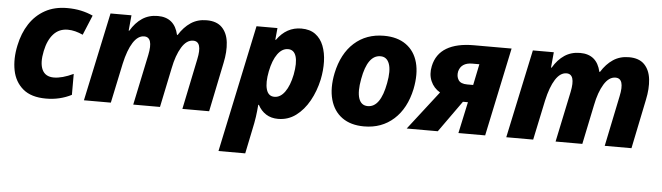

<svg xmlns="http://www.w3.org/2000/svg" viewBox="-49 -753 4093 1187"><g transform="rotate(5 1997.5 -159.5)"><path d="M243 10Q151 10 100 -33Q49 -76 35 -147Q21 -218 39 -302Q55 -379 92.5 -436.5Q130 -494 188.5 -526.5Q247 -559 326 -559Q372 -559 411.5 -550.5Q451 -542 486 -526L435 -403Q411 -414 387.5 -420Q364 -426 341 -426Q287 -426 252.5 -388Q218 -350 204 -282Q188 -207 207.5 -165.5Q227 -124 280 -124Q331 -124 401 -157V-27Q366 -9 326.5 0.5Q287 10 243 10Z M478 0 595 -549H725L716 -453H720Q750 -504 791.5 -531.5Q833 -559 888 -559Q992 -559 1016 -453H1020Q1051 -503 1093 -531Q1135 -559 1191 -559Q1254 -559 1287 -525Q1320 -491 1326.5 -433.5Q1333 -376 1318 -306L1255 0H1089L1154 -314Q1178 -426 1119 -426Q1078 -426 1047.5 -376Q1017 -326 1001 -245L950 0H784L850 -314Q873 -426 815 -426Q776 -426 746 -379Q716 -332 697 -246L645 0Z M1334 240 1501 -549H1631L1624 -476H1628Q1687 -559 1779 -559Q1832 -559 1866 -534Q1900 -509 1917 -465.5Q1934 -422 1935.5 -367.5Q1937 -313 1925 -255Q1909 -182 1875.5 -122Q1842 -62 1793.5 -26Q1745 10 1683 10Q1640 10 1608.5 -10Q1577 -30 1558 -66H1554Q1551 -26 1546 9.5Q1541 45 1530 95L1500 240ZM1649 -124Q1686 -124 1714 -163Q1742 -202 1756 -271Q1770 -345 1757.5 -385Q1745 -425 1708 -425Q1671 -425 1643 -386.5Q1615 -348 1601 -278Q1587 -207 1599 -165.5Q1611 -124 1649 -124Z M2217 10Q2134 10 2080.5 -28.5Q2027 -67 2007.5 -137.5Q1988 -208 2007 -302Q2033 -425 2107.5 -492Q2182 -559 2292 -559Q2375 -559 2429 -520.5Q2483 -482 2502 -412Q2521 -342 2502 -247Q2476 -125 2401 -57.5Q2326 10 2217 10ZM2229 -117Q2308 -117 2336 -269Q2351 -347 2336 -389Q2321 -431 2281 -431Q2201 -431 2174 -281Q2159 -201 2173.5 -159Q2188 -117 2229 -117Z M2481 0 2667 -240Q2627 -263 2609 -305Q2591 -347 2602 -398Q2618 -474 2681 -511.5Q2744 -549 2850 -549H3084L2968 0H2802L2844 -195H2813L2674 0ZM2830 -304H2867L2894 -435H2849Q2816 -435 2795 -421Q2774 -407 2767 -379Q2761 -349 2775 -326.5Q2789 -304 2830 -304Z M3099 0 3216 -549H3346L3337 -453H3341Q3371 -504 3412.5 -531.5Q3454 -559 3509 -559Q3613 -559 3637 -453H3641Q3672 -503 3714 -531Q3756 -559 3812 -559Q3875 -559 3908 -525Q3941 -491 3947.5 -433.5Q3954 -376 3939 -306L3876 0H3710L3775 -314Q3799 -426 3740 -426Q3699 -426 3668.5 -376Q3638 -326 3622 -245L3571 0H3405L3471 -314Q3494 -426 3436 -426Q3397 -426 3367 -379Q3337 -332 3318 -246L3266 0Z"/></g></svg>

Font: Noto Sans ExtraBold
Style: Italic
Weight: 800
Italic angle: -12°
Designer: Monotype Design Team
Foundry: Monotype Imaging Inc.
Version: Version 2.013; ttfautohint (v1.8.4.7-5d5b)